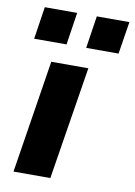

<svg xmlns="http://www.w3.org/2000/svg" viewBox="-84 -793 594 847"><g transform="rotate(10 213.0 -369.0)"><path d="M37 0 117 -506H283L202 0ZM258 -593 280 -738H426L403 -593ZM25 -593 47 -738H192L170 -593Z"/></g></svg>

Font: Nunito Sans 6pt ExtraBold
Style: Italic
Weight: 800
Italic angle: -9°
Version: Version 3.101;gftools[0.9.27]